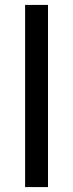

<svg xmlns="http://www.w3.org/2000/svg" viewBox="-20 -760 297 780"><path d="M82 -740H175V0H82Z"/></svg>

Font: IBM Plex Sans Text
Style: Regular
Weight: 450
Designer: Mike Abbink, Paul van der Laan, Pieter van Rosmalen
Foundry: Bold Monday
Version: Version 3.005